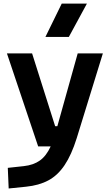

<svg xmlns="http://www.w3.org/2000/svg" viewBox="-20 -815 626 1069"><path d="M28.3 234.4 23.4 119.6 112.8 109.9Q166.5 104 202.1 78.6Q237.8 53.2 262.2 0H192.4L18.6 -517.6H158.7L287.1 -112.3H299.3L412.6 -517.6H552.7L407.2 -45.9Q377.9 47.4 339.8 104.2Q301.8 161.1 249.5 189.2Q197.3 217.3 124.5 224.6ZM232.9 -609.4 323.7 -794.9H463.9L363.3 -609.4Z"/></svg>

Font: Cascadia Code PL
Style: Bold
Weight: 700
Monospace: yes
Designer: Aaron Bell
Foundry: Saja Typeworks
Version: Version 2404.023; ttfautohint (v1.8.4)